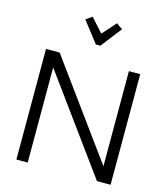

<svg xmlns="http://www.w3.org/2000/svg" viewBox="-139 -1090 1045 1197"><g transform="rotate(15 384.0 -491.5)"><path d="M402 -821H373L269 -955L309 -983L388 -895L466 -983L506 -955ZM615 -100V-714H688V0H600L153 -614V0H80V-714H168Z"/></g></svg>

Font: Arcon
Style: Regular
Weight: 400
Designer: M. Zarth
Foundry: martin zarth - visuelle & digitale kommunikation
Version: Version 1.131;PS 001.131;hotconv 1.0.70;makeotf.lib2.5.58329